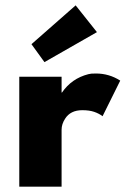

<svg xmlns="http://www.w3.org/2000/svg" viewBox="-20 -697 469 717"><path d="M210 0H52V-410.5H210V-351.5H211.5Q247.5 -404 310 -420Q316 -421.5 321.2 -422Q326.5 -422.5 338.5 -422.5Q387.5 -422.5 429 -396L363 -263Q350 -273 332 -279.2Q314 -285.5 287.5 -285.5Q243 -285.5 223 -253.5Q210 -233.5 210 -212.5ZM146 -465 97.5 -532 262.5 -677 342 -577Z"/></svg>

Font: Lucymar Sans ExtraBold
Style: Regular
Weight: 800
Foundry: The League of Moveable Type (original font) / Main changes by Cristiano Sobral with portions from Mirco Monsees
Version: Version 2.001;August 30, 2020;FontCreator 13.0.0.2681 64-bit